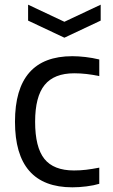

<svg xmlns="http://www.w3.org/2000/svg" viewBox="-20 -790 484 820"><path d="M100 -770 255 -697 410 -770V-702L255 -629L100 -702ZM289 10Q44 10 44 -270Q44 -550 289 -550Q315 -550 345 -546.5Q375 -543 404 -536V-465Q348 -477 297 -477Q211 -477 170.5 -427Q130 -377 130 -270Q130 -161 169.5 -111.5Q209 -62 296 -62Q323 -62 348 -65Q373 -68 404 -74V-5Q381 2 349.5 6Q318 10 289 10Z"/></svg>

Font: Encode Sans Narrow
Style: Regular
Weight: 400
Designer: Pablo Impallari, Andres Torresi
Foundry: Pablo Impallari, Andres Torresi
Version: Version 1.000; ttfautohint (v1.00) -l 8 -r 50 -G 200 -x 14 -